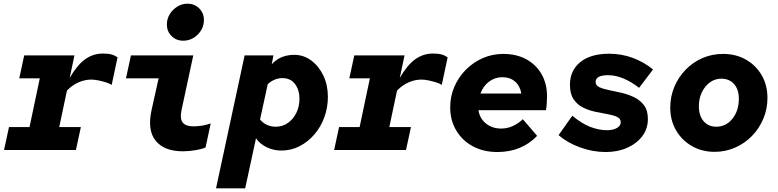

<svg xmlns="http://www.w3.org/2000/svg" viewBox="-20 -818 4240 1047"><path d="M2 0 29 -125H141L197 -391H85L112 -516H386L360 -393Q401 -464 444.5 -495Q488 -526 541 -526Q570 -526 588 -521Q606 -516 621 -505L589 -355Q579 -362 559 -368.5Q539 -375 517 -379.5Q495 -384 478 -384Q443 -384 408.5 -369Q374 -354 345 -324L303 -125H421L394 0Z M979 -596Q941 -596 915.5 -621.5Q890 -647 890 -684Q890 -715 905.5 -740.5Q921 -766 947 -782Q973 -798 1002 -798Q1040 -798 1066 -772.5Q1092 -747 1092 -709Q1092 -678 1076.5 -652.5Q1061 -627 1035.5 -611.5Q1010 -596 979 -596ZM977 7Q875 7 828.5 -51Q782 -109 807 -220L845 -391H667L694 -516H1034L970 -218Q960 -169 977 -149Q994 -129 1034 -129Q1057 -129 1080 -132.5Q1103 -136 1129 -145L1101 -14Q1082 -5 1046 1Q1010 7 977 7Z M1158 209 1314 -516H1471L1462 -468Q1490 -497 1520.5 -508Q1551 -519 1584 -519Q1636 -519 1677.5 -488Q1719 -457 1743.5 -405.5Q1768 -354 1768 -290Q1768 -231 1748.5 -178Q1729 -125 1694 -84.5Q1659 -44 1613 -20.5Q1567 3 1514 3Q1472 3 1434.5 -15Q1397 -33 1376 -64L1317 209ZM1484 -127Q1521 -127 1550 -147.5Q1579 -168 1596 -202.5Q1613 -237 1613 -280Q1613 -327 1589 -359.5Q1565 -392 1520 -392Q1476 -392 1440 -359L1398 -166Q1432 -127 1484 -127Z M1802 0 1829 -125H1941L1997 -391H1885L1912 -516H2186L2160 -393Q2201 -464 2244.5 -495Q2288 -526 2341 -526Q2370 -526 2388 -521Q2406 -516 2421 -505L2389 -355Q2379 -362 2359 -368.5Q2339 -375 2317 -379.5Q2295 -384 2278 -384Q2243 -384 2208.5 -369Q2174 -354 2145 -324L2103 -125H2221L2194 0Z M2692 11Q2617 11 2559 -20Q2501 -51 2468 -106.5Q2435 -162 2435 -233Q2435 -292 2457.5 -344.5Q2480 -397 2520 -437.5Q2560 -478 2612.5 -501Q2665 -524 2724 -524Q2796 -524 2849.5 -495Q2903 -466 2933 -414Q2963 -362 2963 -293Q2963 -249 2957 -217H2589Q2596 -172 2630 -144.5Q2664 -117 2713 -117Q2746 -117 2776 -130.5Q2806 -144 2831 -168L2909 -77Q2824 11 2692 11ZM2600 -308H2823Q2816 -349 2789 -373Q2762 -397 2719 -397Q2679 -397 2647 -373Q2615 -349 2600 -308Z M3283 11Q3212 11 3142.5 -14.5Q3073 -40 3026 -81L3101 -187Q3152 -144 3199 -126Q3246 -108 3290 -108Q3323 -108 3344 -120Q3365 -132 3365 -151Q3365 -171 3345 -180.5Q3325 -190 3293.5 -195.5Q3262 -201 3226.5 -208.5Q3191 -216 3159.5 -231.5Q3128 -247 3108 -276.5Q3088 -306 3088 -356Q3088 -433 3144 -479Q3200 -525 3302 -525Q3370 -525 3431.5 -502Q3493 -479 3541 -439L3465 -339Q3423 -372 3380 -390Q3337 -408 3296 -408Q3228 -408 3228 -371Q3228 -352 3248.5 -342.5Q3269 -333 3301.5 -326.5Q3334 -320 3370.5 -311.5Q3407 -303 3439.5 -287Q3472 -271 3492.5 -243Q3513 -215 3513 -169Q3513 -116 3482.5 -75.5Q3452 -35 3400 -12Q3348 11 3283 11Z M3877 10Q3808 10 3753 -21.5Q3698 -53 3666.5 -107.5Q3635 -162 3635 -231Q3635 -292 3657.5 -345Q3680 -398 3719.5 -438.5Q3759 -479 3811 -501.5Q3863 -524 3923 -524Q3993 -524 4047.5 -493Q4102 -462 4133.5 -408Q4165 -354 4165 -284Q4165 -224 4142.5 -170.5Q4120 -117 4080.5 -76.5Q4041 -36 3988.5 -13Q3936 10 3877 10ZM3886 -127Q3939 -127 3974 -170.5Q4009 -214 4009 -280Q4009 -330 3983 -359.5Q3957 -389 3913 -389Q3879 -389 3851.5 -369Q3824 -349 3807.5 -315Q3791 -281 3791 -239Q3791 -187 3817 -157Q3843 -127 3886 -127Z"/></svg>

Font: Red Hat Mono
Style: Bold Italic
Weight: 700
Italic angle: -12°
Monospace: yes
Designer: Pentagram, MCKL
Foundry: Pentagram, MCKL
Version: Version 1.023; ttfautohint (v1.8.3)